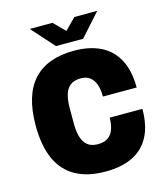

<svg xmlns="http://www.w3.org/2000/svg" viewBox="-129 -984 949 1094"><g transform="rotate(-15 345.5 -436.5)"><path d="M359 12Q253 12 182 -27.5Q111 -67 75.5 -146Q40 -225 40 -344Q40 -523 121 -611.5Q202 -700 361 -700Q450 -700 515.5 -668.5Q581 -637 616.5 -571Q652 -505 652 -405H453Q453 -447 442.5 -476.5Q432 -506 411 -522Q390 -538 357 -538Q318 -538 295 -520Q272 -502 262.5 -468.5Q253 -435 253 -389V-299Q253 -253 263 -219.5Q273 -186 295.5 -168Q318 -150 356 -150Q392 -150 414.5 -165Q437 -180 448 -209Q459 -238 459 -279H652Q652 -181 618 -116.5Q584 -52 518.5 -20Q453 12 359 12ZM150 -885H284L374 -795H324L413 -885H548L429 -752H269Z"/></g></svg>

Font: Archivo SemiCondensed Black
Style: Regular
Weight: 900
Width: 4
Designer: Hector Gatti
Foundry: Omnibus-Type
Version: Version 2.001